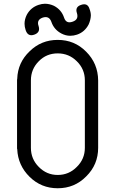

<svg xmlns="http://www.w3.org/2000/svg" viewBox="-20 -1005 665 1025"><path d="M433 -252V-216C433 -176 418.7 -142 390 -114C362 -85.3 328 -71 288 -71C248.7 -71 215 -85.3 187 -114C159 -142 145 -176 145 -216V-576C145 -616 159 -650 187 -678C214.3 -706 248 -720 288 -720C328 -720 362 -706 390 -678C418.7 -650 433 -616 433 -576V-540ZM288 0C348 0 398.7 -21 440 -63C482.7 -105 504 -156 504 -216V-252V-540V-576C503.3 -636 482 -687 440 -729C398.7 -771 348 -792 288 -792C229.3 -792 179.3 -771.7 138 -731C96 -691 74 -642.3 72 -585V-582C71.3 -582 71 -581.7 71 -581V-576V-351V-267V-216V-211C71 -210.3 71.3 -209.7 72 -209V-208C74.7 -150.7 96.7 -101.7 138 -61C179.3 -20.3 229.3 0 288 0ZM208 -911C230.7 -918.3 246 -911 254 -889C263.3 -861 281.3 -840 308 -826C323.3 -818 339 -814 355 -814C367 -814 379 -816 391 -820C418.3 -829.3 439 -847.3 453 -874C460.3 -890 464.3 -906 465 -922C465 -933.3 462.7 -945 458 -957C451.3 -979.7 436.3 -987 413 -979C390.3 -971.7 383 -956.7 391 -934C397.7 -911.3 389.7 -896.3 367 -889C344.3 -881 329.3 -888.3 322 -911C312.7 -939 294.7 -960 268 -974C252 -981.3 236 -985 220 -985C209.3 -985 198 -983 186 -979C158 -969.7 137 -952 123 -926C115 -910 111 -894 111 -878C111 -867.3 113 -856 117 -844C125 -820 140.3 -812 163 -820C185.7 -828 193.3 -843.3 186 -866C178 -888 185.3 -903 208 -911Z"/></svg>

Font: Semi-Coder
Style: Regular
Weight: 400
Version: 0.1000